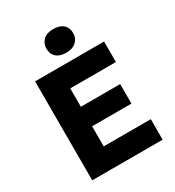

<svg xmlns="http://www.w3.org/2000/svg" viewBox="-215 -1049 1074 1176"><g transform="rotate(-30 322.5 -461.0)"><path d="M88 0V-700H576V-555H253V-425H531V-287H253V-145H586V0ZM343 -756Q297 -756 272.5 -778Q248 -800 248 -839Q248 -874 272.5 -898Q297 -922 343 -922Q389 -922 413.5 -900Q438 -878 438 -839Q438 -804 413 -780Q388 -756 343 -756Z"/></g></svg>

Font: Lexend Deca
Style: Bold
Weight: 700
Designer: Bonnie Shaver-Troup, Thomas Jockin
Foundry: Lexend
Version: Version 1.008; ttfautohint (v1.8.4.7-5d5b)